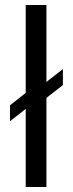

<svg xmlns="http://www.w3.org/2000/svg" viewBox="-20 -749 292 769"><path d="M166 -420.9 231.9 -472.2V-408.2L166 -356.9V0H83V-313L20 -263.2V-327.1L83 -377V-729H166Z"/></svg>

Font: Miedinger*
Style: Book
Weight: 400
Version: Version 001.000